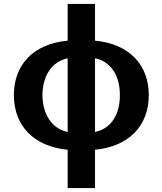

<svg xmlns="http://www.w3.org/2000/svg" viewBox="-20 -758 831 982"><path d="M326 204H466V8C641 -9 741 -116 741 -272C741 -427 640 -534 466 -550V-738H326V-550C151 -534 51 -427 51 -272C51 -116 151 -9 326 8ZM197 -272C198 -369 244 -443 326 -460V-83C244 -100 198 -175 197 -272ZM466 -83V-460C548 -443 594 -369 593 -272C594 -174 549 -100 466 -83Z"/></svg>

Font: Wafeq
Style: Bold
Weight: 700
Designer: Rasmus Andersson & Azza Alameddine
Foundry: Google & TypeTogether
Version: Version 3.000;FEAKit 1.0